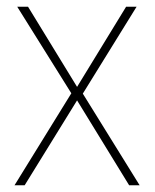

<svg xmlns="http://www.w3.org/2000/svg" viewBox="-20 -548 459 568"><path d="M191 -272 23 0H53L208 -251L362 0H393L225 -271L384 -528H353L208 -291L63 -528H31Z"/></svg>

Font: Noto Sans Malayalam SemiCondensed Thin
Style: Regular
Weight: 100
Width: 4
Designer: Jelle Bosma - Monotype Design Team
Foundry: Monotype Imaging Inc.
Version: Version 2.104